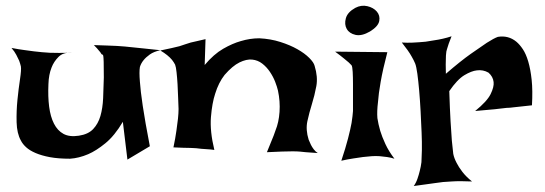

<svg xmlns="http://www.w3.org/2000/svg" viewBox="-20 -614 1875 660"><path d="M19.5 -449.2Q44.9 -444.3 64 -441.9Q83 -439.5 96.7 -437.5Q112.3 -435.5 124 -434.6Q135.7 -433.6 151.4 -432.6Q177.7 -431.6 225.6 -432.6Q197.3 -434.6 181.2 -418.5Q165 -402.3 157.2 -381.8Q147.5 -357.4 146.5 -325.2Q144.5 -282.2 148.9 -247.6Q153.3 -212.9 165.5 -189Q177.7 -165 198.2 -153.8Q218.8 -142.6 251 -147.5Q283.2 -152.3 300.3 -170.4Q317.4 -188.5 325.2 -215.3Q333 -242.2 334.5 -276.4Q335.9 -310.5 336.9 -347.7Q336.9 -384.8 336.4 -400.9Q335.9 -417 335 -421.9Q334 -426.8 332 -426.3Q330.1 -425.8 327.1 -430.7Q325.2 -434.6 321.3 -438.5Q318.4 -442.4 313.5 -447.8Q308.6 -453.1 302.7 -459Q328.1 -458 348.1 -457.5Q368.2 -457 381.8 -456.1Q397.5 -455.1 409.2 -454.1Q419.9 -453.1 437.5 -451.2Q452.1 -449.2 475.6 -447.3Q499 -445.3 531.2 -441.4Q508.8 -436.5 495.1 -426.8Q481.4 -417 473.6 -407.2Q464.8 -396.5 460.9 -383.8Q458 -367.2 460.9 -333Q462.9 -302.7 470.7 -250Q478.5 -197.3 495.1 -111.3L418 -65.4L402.3 -195.3Q374 -147.5 342.3 -121.6Q310.5 -95.7 283.2 -84Q251 -70.3 220.7 -68.4Q180.7 -68.4 151.9 -73.7Q123 -79.1 102.5 -87.9Q82 -96.7 69.8 -107.9Q57.6 -119.1 51.8 -130.9Q38.1 -155.3 37.1 -193.8Q36.1 -232.4 40 -271Q43.9 -309.6 48.8 -341.8Q53.7 -374 51.8 -385.7Q49.8 -394.5 45.9 -405.3Q42 -414.1 36.1 -425.3Q30.3 -436.5 19.5 -449.2Z M576.2 -107.4Q583 -139.6 586.4 -164.6Q589.8 -189.5 591.8 -206.1Q593.8 -225.6 593.8 -239.3Q592.8 -255.9 592.3 -278.8Q591.8 -301.8 590.3 -324.7Q588.9 -347.7 586.9 -365.7Q585 -383.8 582 -391.6Q578.1 -399.4 571.3 -408.2Q557.6 -424.8 531.2 -440.4Q553.7 -445.3 569.8 -448.7Q585.9 -452.1 596.7 -455.1Q608.4 -459 617.2 -461.9Q625 -464.8 635.7 -467.8Q644.5 -469.7 657.2 -472.7Q669.9 -475.6 686.5 -479.5L683.6 -390.6Q714.8 -427.7 747.1 -446.3Q779.3 -464.8 807.6 -472.7Q839.8 -482.4 871.1 -482.4Q910.2 -480.5 943.8 -469.7Q977.5 -459 1002.4 -444.8Q1027.3 -430.7 1043 -415Q1058.6 -399.4 1061.5 -387.7Q1073.2 -349.6 1067.4 -317.9Q1061.5 -286.1 1052.2 -256.3Q1043 -226.6 1036.6 -197.3Q1030.3 -168 1041 -133.8Q1044.9 -125 1048.8 -116.2Q1052.7 -108.4 1058.6 -100.6Q1064.5 -92.8 1072.3 -87.9Q1061.5 -88.9 1050.8 -89.4Q1040 -89.8 1031.2 -90.8Q1020.5 -91.8 1011.7 -92.8Q1002 -93.8 985.4 -93.8Q957 -93.8 897.5 -90.8Q906.2 -111.3 911.6 -125.5Q917 -139.6 920.9 -148.4Q924.8 -159.2 926.8 -165Q938.5 -193.4 940.9 -229.5Q943.4 -265.6 935.5 -302.7Q932.6 -315.4 925.8 -333Q918.9 -350.6 907.7 -367.2Q896.5 -383.8 881.3 -395.5Q866.2 -407.2 846.7 -409.2Q827.1 -411.1 803.2 -399.4Q779.3 -387.7 752 -356.4Q731.4 -330.1 719.7 -292Q709 -259.8 705.1 -211.4Q701.2 -163.1 716.8 -98.6Q703.1 -100.6 691.4 -101.1Q679.7 -101.6 671.9 -102.5Q662.1 -103.5 654.3 -104.5Q645.5 -104.5 634.8 -105.5Q625 -105.5 610.4 -106Q595.7 -106.4 576.2 -107.4Z M1131.8 -436.5 1311.5 -434.6Q1295.9 -375 1288.6 -333Q1281.2 -291 1279.3 -262.7Q1275.4 -230.5 1277.3 -208Q1280.3 -187.5 1287.1 -164.1Q1293 -144.5 1304.7 -119.1Q1316.4 -93.8 1335.9 -68.4Q1324.2 -72.3 1310.5 -74.2Q1296.9 -76.2 1285.2 -77.1Q1271.5 -78.1 1257.8 -77.1Q1244.1 -76.2 1227.5 -74.2Q1213.9 -72.3 1194.3 -69.3Q1174.8 -66.4 1153.3 -61.5Q1168 -105.5 1176.3 -137.7Q1184.6 -169.9 1188.5 -191.4Q1192.4 -216.8 1193.4 -232.4Q1193.4 -252 1193.4 -276.9Q1193.4 -301.8 1193.4 -325.2Q1193.4 -348.6 1192.4 -366.7Q1191.4 -384.8 1188.5 -389.6L1178.7 -399.4Q1172.9 -404.3 1161.6 -413.6Q1150.4 -422.9 1131.8 -436.5ZM1201.2 -586.9Q1221.7 -597.7 1242.7 -592.8Q1263.7 -587.9 1275.4 -574.2Q1287.1 -560.5 1283.7 -542Q1280.3 -523.4 1252 -505.9Q1223.6 -489.3 1202.1 -494.1Q1180.7 -499 1171.9 -514.6Q1163.1 -530.3 1168.9 -551.3Q1174.8 -572.3 1201.2 -586.9Z M1361.3 -467.8Q1379.9 -466.8 1395 -467.3Q1410.2 -467.8 1420.9 -468.8Q1433.6 -469.7 1443.4 -470.7Q1458 -472.7 1473.6 -475.6Q1487.3 -477.5 1502.4 -481Q1517.6 -484.4 1532.2 -489.3Q1526.4 -474.6 1522.5 -463.9Q1518.6 -453.1 1516.6 -445.3Q1513.7 -436.5 1513.7 -430.7Q1512.7 -423.8 1512.7 -414.1Q1511.7 -397.5 1512.7 -360.4Q1563.5 -404.3 1598.1 -428.7Q1632.8 -453.1 1653.3 -466.8Q1677.7 -482.4 1691.4 -487.3Q1727.5 -493.2 1754.9 -470.7Q1766.6 -460.9 1777.3 -444.8Q1788.1 -428.7 1795.9 -402.3Q1803.7 -376 1807.6 -339.4Q1811.5 -302.7 1808.6 -252Q1788.1 -250 1772 -248Q1755.9 -246.1 1745.1 -245.1Q1732.4 -243.2 1721.7 -243.2L1695.3 -240.2Q1681.6 -238.3 1661.6 -236.8Q1641.6 -235.4 1613.3 -232.4Q1654.3 -265.6 1666.5 -290.5Q1678.7 -315.4 1676.8 -332Q1674.8 -350.6 1659.2 -364.3Q1640.6 -375 1619.1 -372.1Q1600.6 -370.1 1576.2 -355.5Q1551.8 -340.8 1524.4 -300.8Q1526.4 -238.3 1528.8 -197.3Q1531.2 -156.2 1533.2 -130.9Q1536.1 -101.6 1538.1 -85Q1541 -70.3 1549.8 -53.7Q1556.6 -40 1569.3 -23.4Q1582 -6.8 1602.5 9.8Q1559.6 7.8 1532.2 9.8Q1515.6 10.7 1502.9 11.7Q1489.3 13.7 1473.6 15.6Q1460 17.6 1441.9 20Q1423.8 22.5 1402.3 25.4Q1410.2 14.6 1415 0.5Q1419.9 -13.7 1422.9 -26.4Q1426.8 -41 1428.7 -56.6Q1429.7 -70.3 1430.2 -97.7Q1430.7 -125 1429.2 -159.7Q1427.7 -194.3 1425.8 -231.9Q1423.8 -269.5 1420.9 -302.7Q1418 -335.9 1414.6 -360.8Q1411.1 -385.7 1407.2 -395.5Q1402.3 -407.2 1395.5 -418.9Q1389.6 -429.7 1380.9 -441.9Q1372.1 -454.1 1361.3 -467.8Z"/></svg>

Font: Irish Growler
Style: Regular
Weight: 400
Designer: Squid
Foundry: Font Diner, Inc DBA Sideshow
Version: Version 1.000